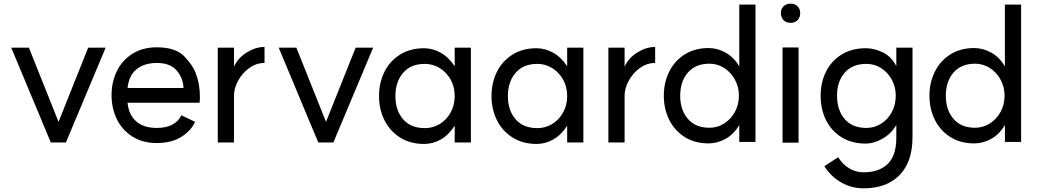

<svg xmlns="http://www.w3.org/2000/svg" viewBox="-20 -771 5638 1043"><path d="M338 3H256L41 -512H137L298 -109L459 -512H554Z M833 -429Q764 -429 722 -395Q680 -361 673 -293H977Q974 -351 938 -390Q902 -429 833 -429ZM831 -514Q934 -514 981 -465Q1028 -416 1043 -374Q1066 -315 1066 -245Q1066 -226 1064 -213H673Q679 -148 719.5 -112Q760 -76 832 -76Q886 -76 919.5 -96Q953 -116 965 -145L1040 -109Q1018 -61 965 -27.5Q912 6 831 6Q755 6 699.5 -29Q644 -64 615 -123Q586 -182 586 -254Q586 -326 615 -385Q644 -444 699.5 -479Q755 -514 831 -514Z M1417 -516V-429Q1372 -429 1334 -401.5Q1296 -374 1273.5 -332.5Q1251 -291 1251 -252V3H1163V-512H1251V-409Q1273 -457 1321 -486.5Q1369 -516 1417 -516Z M1791 3H1709L1494 -512H1590L1751 -109L1912 -512H2007Z M2450 -249Q2450 -300 2427.5 -339.5Q2405 -379 2368 -401.5Q2331 -424 2288 -424Q2211 -424 2169.5 -375Q2128 -326 2128 -249Q2128 -172 2169.5 -123.5Q2211 -75 2288 -75Q2331 -75 2368 -97Q2405 -119 2427.5 -159Q2450 -199 2450 -249ZM2284 -509Q2330 -509 2374 -484.5Q2418 -460 2450 -411V-512H2538V3H2450V-88Q2417 -37 2374 -13Q2331 11 2284 11Q2208 11 2152.5 -24.5Q2097 -60 2068 -119Q2039 -178 2039 -249Q2039 -321 2068 -380Q2097 -439 2152.5 -474Q2208 -509 2284 -509Z M3061 -249Q3061 -300 3038.5 -339.5Q3016 -379 2979 -401.5Q2942 -424 2899 -424Q2822 -424 2780.5 -375Q2739 -326 2739 -249Q2739 -172 2780.5 -123.5Q2822 -75 2899 -75Q2942 -75 2979 -97Q3016 -119 3038.5 -159Q3061 -199 3061 -249ZM2895 -509Q2941 -509 2985 -484.5Q3029 -460 3061 -411V-512H3149V3H3061V-88Q3028 -37 2985 -13Q2942 11 2895 11Q2819 11 2763.5 -24.5Q2708 -60 2679 -119Q2650 -178 2650 -249Q2650 -321 2679 -380Q2708 -439 2763.5 -474Q2819 -509 2895 -509Z M3539 -516V-429Q3494 -429 3456 -401.5Q3418 -374 3395.5 -332.5Q3373 -291 3373 -252V3H3285V-512H3373V-409Q3395 -457 3443 -486.5Q3491 -516 3539 -516Z M3994 -251Q3994 -299 3972 -339Q3950 -379 3913.5 -402Q3877 -425 3834 -425Q3758 -425 3716.5 -376.5Q3675 -328 3675 -251Q3675 -174 3716.5 -125.5Q3758 -77 3834 -77Q3877 -77 3913.5 -100Q3950 -123 3972 -162.5Q3994 -202 3994 -251ZM3829 -510Q3877 -510 3922 -485Q3967 -460 3996 -410V-746H4084V0H3996V-92Q3966 -41 3921 -16.5Q3876 8 3829 8Q3754 8 3699 -27Q3644 -62 3615 -121Q3586 -180 3586 -251Q3586 -322 3615 -381Q3644 -440 3699 -475Q3754 -510 3829 -510Z M4318 -513V4H4231V-513ZM4275 -751Q4299 -751 4313 -736.5Q4327 -722 4327 -700Q4327 -677 4313 -662Q4299 -647 4275 -647Q4250 -647 4236 -662Q4222 -677 4222 -700Q4222 -722 4236 -736.5Q4250 -751 4275 -751Z M4846 -251Q4846 -299 4824.5 -338.5Q4803 -378 4766.5 -401Q4730 -424 4687 -424Q4610 -424 4568.5 -376Q4527 -328 4527 -251Q4527 -173 4568.5 -124.5Q4610 -76 4687 -76Q4730 -76 4766.5 -99Q4803 -122 4824.5 -162Q4846 -202 4846 -251ZM4683 -509Q4730 -509 4776.5 -486Q4823 -463 4849 -412V-512H4937V-23Q4936 110 4866 181Q4796 252 4671 252Q4605 252 4549.5 220Q4494 188 4458 132L4533 83Q4558 123 4594 144Q4630 165 4671 165Q4754 165 4801 121Q4848 77 4849 -19V-92Q4820 -43 4773 -17Q4726 9 4683 9Q4607 9 4551.5 -25.5Q4496 -60 4467 -119Q4438 -178 4438 -251Q4438 -323 4467 -381.5Q4496 -440 4551.5 -474.5Q4607 -509 4683 -509Z M5437 -251Q5437 -299 5415 -339Q5393 -379 5356.5 -402Q5320 -425 5277 -425Q5201 -425 5159.5 -376.5Q5118 -328 5118 -251Q5118 -174 5159.5 -125.5Q5201 -77 5277 -77Q5320 -77 5356.5 -100Q5393 -123 5415 -162.5Q5437 -202 5437 -251ZM5272 -510Q5320 -510 5365 -485Q5410 -460 5439 -410V-746H5527V0H5439V-92Q5409 -41 5364 -16.5Q5319 8 5272 8Q5197 8 5142 -27Q5087 -62 5058 -121Q5029 -180 5029 -251Q5029 -322 5058 -381Q5087 -440 5142 -475Q5197 -510 5272 -510Z"/></svg>

Font: SUIT Medium
Style: Regular
Weight: 500
Designer: Sunn Youn; Korean Glyphs from Source Han Sans (Sandoll Communications; Soo-young Jang, Joo-yeon Kang)
Foundry: Sunn
Version: Version 1.120